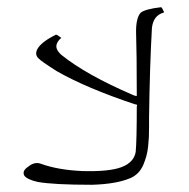

<svg xmlns="http://www.w3.org/2000/svg" viewBox="-20 -754 524 532"><path d="M426 -734Q428 -734 431 -728Q431 -727 432.5 -724.5Q434 -722 434.5 -721Q435 -720 433 -719Q405 -711 401 -677Q395 -573 393 -428Q393 -420 393 -402Q393 -384 392.5 -374Q392 -364 390.5 -349Q389 -334 385.5 -321.5Q382 -309 377 -297Q365 -270 340 -260Q302 -244 235 -242Q128 -242 84 -250Q54 -257 47 -268Q41 -281 58 -292Q76 -307 94 -300Q141 -283 209 -280Q283 -278 317 -291Q351 -304 356 -333Q359 -365 359 -459Q362 -465 354 -465Q219 -510 137 -557Q93 -585 87 -592Q76 -602 83 -617Q93 -637 135 -658Q138 -658 143 -654Q148 -650 150 -649Q142 -643 138 -634Q131 -619 150 -602Q218 -547 348 -491Q349 -491 353 -489Q359 -487 359 -489Q359 -608 357 -667Q357 -705 370 -719Q383 -729 426 -734Z"/></svg>

Font: Miso
Style: Regular
Weight: 400
Version: Version 1.1